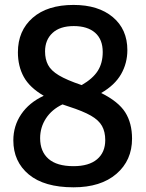

<svg xmlns="http://www.w3.org/2000/svg" viewBox="-20 -770 606 799"><path d="M286 9.5Q164 9.5 99.8 -44Q35.5 -97.5 35.5 -186Q35.5 -246 68.2 -294.5Q101 -343 162 -371.5Q103.5 -405.5 79 -450Q54.5 -494.5 54.5 -552.5Q54.5 -642 115.8 -695.8Q177 -749.5 286 -749.5Q389 -749.5 449.5 -698.8Q510 -648 510 -561.5Q510 -507 483.8 -461.2Q457.5 -415.5 401 -383Q472.5 -347.5 501 -302.8Q529.5 -258 529.5 -193Q529.5 -102.5 464.5 -46.5Q399.5 9.5 286 9.5ZM318 -416.5 320 -416Q366 -442.5 386.8 -475Q407.5 -507.5 407.5 -553.5Q407.5 -606 375.8 -633.8Q344 -661.5 287 -661.5Q229.5 -661.5 198.5 -632.8Q167.5 -604 167.5 -556Q167.5 -523.5 180 -499.8Q192.5 -476 225 -456.5Q257.5 -437 318 -416.5ZM147 -195Q147 -139.5 181.8 -109Q216.5 -78.5 286 -78.5Q350 -78.5 384 -107.2Q418 -136 418 -187Q418 -221.5 404.5 -245.8Q391 -270 358.2 -288.8Q325.5 -307.5 266.5 -326.5Q253 -331 240 -335.5Q195.5 -314.5 171.2 -277.2Q147 -240 147 -195Z"/></svg>

Font: Encode Sans Condensed SemiBold
Style: Regular
Weight: 600
Width: 3
Designer: Multiple Designers
Foundry: Impallari Type
Version: Version 3.000; ttfautohint (v1.8.3) -l 8 -r 50 -G 200 -x 14 